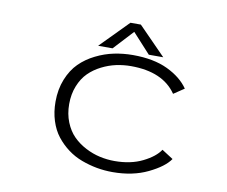

<svg xmlns="http://www.w3.org/2000/svg" viewBox="-74 -742 998 845"><g transform="rotate(10 425.0 -319.5)"><path d="M611.5 -525.5H547L466.5 -613.5L385 -525.5H320.5L443 -650H489.5ZM729.5 -91.5Q704.5 -54.5 636.8 -21.8Q569 11 479 11Q443.5 11 408.8 4.8Q374 -1.5 339.8 -14.2Q305.5 -27 276.8 -48.5Q248 -70 225.8 -98.2Q203.5 -126.5 191 -165.8Q178.5 -205 178.5 -251Q178.5 -306.5 196.8 -351.8Q215 -397 244.5 -426.2Q274 -455.5 313.8 -475.2Q353.5 -495 394.8 -503.5Q436 -512 479 -512Q572 -512 634.8 -482Q697.5 -452 729 -406L682 -374.5Q622 -462.5 479 -462.5Q445.5 -462.5 413 -455.5Q380.5 -448.5 348.8 -432.5Q317 -416.5 293 -392.8Q269 -369 254.2 -332.2Q239.5 -295.5 239.5 -251Q239.5 -207 254.2 -170.5Q269 -134 293 -110Q317 -86 348.8 -69.5Q380.5 -53 413.2 -45.8Q446 -38.5 479 -38.5Q551.5 -38.5 604.5 -64.8Q657.5 -91 679 -124Z"/></g></svg>

Font: League Mono Wide UltraLight
Style: Regular
Weight: 200
Width: 8
Designer: Tyler Finck
Foundry: The League of Moveable Type / Tyler Finck
Version: Version 2.210